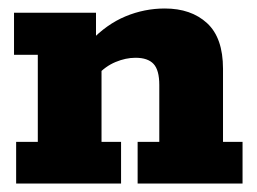

<svg xmlns="http://www.w3.org/2000/svg" viewBox="-20 -432 605 452"><path d="M18 0V-98H69V-303H13V-402H206V-337L193 -335Q231 -375 275.5 -393.5Q320 -412 368 -412Q430 -412 467.5 -377.5Q505 -343 505 -270V-98H551V0H304V-98H355V-232Q355 -267 341.5 -281.5Q328 -296 299 -296Q276 -296 252 -286Q228 -276 209 -255L219 -290V-98H265V0Z"/></svg>

Font: Rokkitt ExtraBold
Style: Regular
Weight: 800
Version: Version 3.103